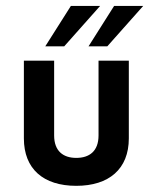

<svg xmlns="http://www.w3.org/2000/svg" viewBox="-20 -615 512 644"><path d="M131.8 -459.5H195.3L315.9 -595.2H217.8ZM276.9 -459.5H339.8L460.4 -595.2H362.8ZM235.8 8.3C345.7 8.3 412.1 -48.3 412.1 -150.9V-411.6H310.5V-160.6C310.5 -107.4 279.3 -85.4 235.8 -85.4C192.9 -85.4 161.6 -107.4 161.6 -160.6V-411.6H60.1V-150.9C60.1 -48.3 125.5 8.3 235.8 8.3Z"/></svg>

Font: Now SemiBold
Style: Regular
Weight: 600
Designer: Alfredo Marco Pradil
Foundry: Alfredo Marco Pradil
Version: Version 1.200;hotconv 1.0.109;makeotfexe 2.5.65596